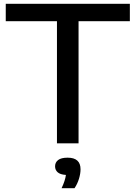

<svg xmlns="http://www.w3.org/2000/svg" viewBox="-20 -760 718 1018"><path d="M282 0V-647.5H10.5V-740H668.5V-647.5H396.5V0ZM306.5 238Q316.5 216.5 322 199.5Q327.5 182.5 329.5 167.5Q299 165.5 285.5 153.2Q272 141 272 122Q272 101 288.2 88.5Q304.5 76 338.5 76Q407 76 407 137.5Q407 160.5 398.8 187.8Q390.5 215 375 238Z"/></svg>

Font: Encode Sans Exp Md
Style: Regular
Weight: 500
Width: 7
Designer: Multiple Designers
Foundry: Impallari Type
Version: Version 3.002; ttfautohint (v1.8.3) -l 8 -r 50 -G 200 -x 14 